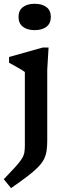

<svg xmlns="http://www.w3.org/2000/svg" viewBox="-24 -755 353 1016"><path d="M159.5 -595.5Q120 -595.5 97 -613.5Q74 -631.5 74 -665.5Q74 -699.5 97 -717.2Q120 -735 159.5 -735Q199 -735 222 -717.2Q245 -699.5 245 -665.5Q245 -631.5 222 -613.5Q199 -595.5 159.5 -595.5ZM107.5 -374Q102 -378.5 87.8 -387Q73.5 -395.5 56.2 -405.2Q39 -415 24 -423V-453.5L202 -503.5H233L226 -386.5V-9.5Q226 21 222.2 44.8Q218.5 68.5 207.8 89Q197 109.5 175.8 131Q154.5 152.5 120 178.8Q85.5 205 34.5 240.5L-4 193.5Q35.5 152.5 58.2 127.2Q81 102 91.5 85Q102 68 104.8 52.2Q107.5 36.5 107.5 14.5Z"/></svg>

Font: Newsreader 9pt Medium
Style: Regular
Weight: 500
Designer: Hugues Gentile
Foundry: Production Type
Version: Version 1.003